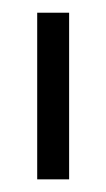

<svg xmlns="http://www.w3.org/2000/svg" viewBox="-20 -739 169 305"><path d="M39.1 -454.1V-718.8H89.8V-454.1Z"/></svg>

Font: Post No Bills Colombo
Style: Regular
Weight: 400
Designer: Kosala Senevirathne, Siva Puranthara, Lasantha Premarathna, Tharique Azeez
Foundry: Mooniak
Version: Version 1.220 ; ttfautohint (v1.6)